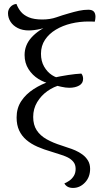

<svg xmlns="http://www.w3.org/2000/svg" viewBox="-20 -761 521 969"><path d="M348.6 187.5Q317.6 187.5 304.9 164.8Q316.5 160.1 329.8 151Q343 141.9 352.3 127.2Q361.7 112.4 361.7 91.2Q361.7 69.7 350.3 55.8Q338.9 41.8 320.6 32.8Q302.2 23.8 279.4 17.3L240.5 4.9Q201.2 -6.4 168.8 -20.6Q136.5 -34.8 113 -54.9Q89.5 -75 76.7 -102.6Q63.8 -130.2 63.8 -168.2Q63.8 -215.2 87.2 -250.7Q110.7 -286.2 150.2 -311.6Q189.7 -337.1 237 -352V-338.1Q205.3 -343.2 174.4 -362.2Q143.5 -381.2 123.8 -412.2Q104.1 -443.3 104.1 -483.4Q104.1 -532.9 138.3 -571.2Q172.6 -609.5 238.9 -640.1L241 -632.8Q216.8 -622.7 184.6 -615Q152.3 -607.4 125 -607.4Q93.5 -607.4 69.9 -619.3Q46.3 -631.2 33.3 -651.1Q20.4 -671 20.4 -694.5Q20.4 -712.5 32.6 -726Q44.8 -739.5 63 -741.2Q70.8 -719.9 85.1 -702.3Q99.3 -684.6 125.4 -673.6Q151.5 -662.6 193.5 -662.6Q232.9 -662.6 264.6 -673.7Q296.2 -684.8 327 -693.4Q354.2 -701.5 378.3 -706.7Q402.4 -711.9 425.7 -711.9Q444.8 -711.9 453.3 -702.8Q461.8 -693.8 461.8 -676.1Q461.8 -670.2 460.8 -664Q459.8 -657.7 458.3 -651.5Q453.1 -652 444.1 -652.3Q435.1 -652.5 427.1 -652.5Q381.8 -652.5 339.1 -642.3Q296.4 -632 262 -611.4Q227.5 -590.8 207.2 -560.3Q186.8 -529.8 186.8 -489.8Q186.8 -452.2 202.7 -424.8Q218.5 -397.5 241.9 -382.2Q265.3 -366.9 287.5 -366V-332.6Q251.5 -324.1 219.5 -301.4Q187.5 -278.7 167.5 -245.4Q147.5 -212.1 147.5 -170.8Q147.5 -131 165.1 -103.8Q182.8 -76.6 215.2 -58.3Q247.6 -40 290.8 -26.6L322.8 -15.7Q340.8 -10.3 360.1 -1.9Q379.4 6.5 396.5 19.2Q413.6 31.9 424.2 49.6Q434.8 67.2 434.8 91.2Q434.8 132.8 409 160.1Q383.2 187.5 348.6 187.5ZM329.5 -318Q311.7 -318 288.7 -323.2Q265.8 -328.3 245.2 -333.5V-367.7Q286.5 -376.8 324.2 -382.5Q361.8 -388.2 390.5 -389.6Q395.6 -383.5 397.5 -376.7Q399.4 -370 399.4 -362.8Q399.4 -340.5 379.4 -329.2Q359.4 -318 329.5 -318Z"/></svg>

Font: Arima Thin
Style: Regular
Weight: 100
Designer: Joana Correia and Natanael Gama
Foundry: NDISCOVER
Version: Version 1.101;gftools[0.9.23]